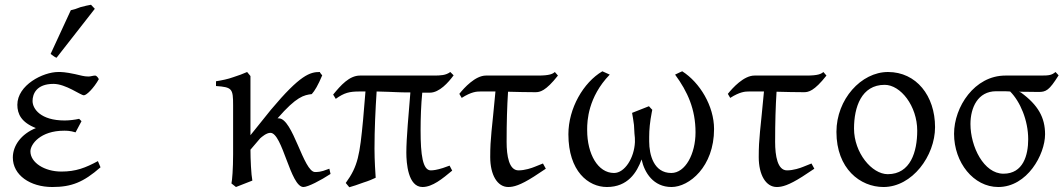

<svg xmlns="http://www.w3.org/2000/svg" viewBox="-20 -772 4475 808"><path d="M353 -450C344 -450 334 -451 326 -453L296 -460C254 -469 239 -469 225 -469C161 -469 53 -414 53 -331C53 -292 70 -257 131 -233C69 -208 34 -159 34 -109C34 -35 107 15 200 15C281 15 331 -5 403 -68L392 -94C340 -66 300 -50 238 -50C167 -50 108 -88 108 -135C108 -165 150 -222 250 -222C260 -222 275 -222 298 -215L323 -262L313 -272C296 -268 272 -265 252 -265C151 -265 117 -314 117 -347C117 -376 133 -419 205 -419C257 -419 319 -371 333 -371C344 -371 374 -400 396 -439C390 -450 385 -453 381 -454C372 -454 361 -450 353 -450ZM218 -529 379 -735 363 -752C354 -750 354 -750 343 -748L319 -742L297 -734C290 -732 283 -730 278 -729L193 -545C201 -540 210 -531 218 -529Z M1366 -62C1347 -56 1335 -48 1306 -48C1257 -48 1213 -274 1153 -274H1148C1228 -366 1259 -372 1292 -376C1304 -389 1319 -414 1336 -455C1336 -455 1326 -466 1326 -469C1285 -469 1244 -458 1120 -310L1034 -203V-452L1020 -469C1012 -466 1003 -462 993 -458L961 -447C939 -439 914 -434 889 -430V-410C957 -405 961 -399 961 -329V-123C961 -62 957 -12 954 0L973 15L1042 -12C1037 -37 1034 -103 1034 -142L1075 -190C1082 -196 1101 -213 1118 -213C1169 -213 1202 15 1257 15C1276 15 1330 -13 1371 -40Z M1883 -54 1872 -75 1844 -65C1819 -57 1803 -55 1793 -55C1759 -55 1750 -120 1750 -223C1750 -276 1752 -332 1757 -382H1789C1829 -382 1867 -425 1889 -455L1875 -469C1856 -455 1835 -454 1804 -454H1495C1450 -454 1414 -413 1382 -374L1393 -356C1429 -382 1451 -387 1493 -387H1518L1508 -268C1494 -121 1487 -73 1435 -2C1438 1 1447 13 1450 16C1457 14 1466 11 1476 8L1510 -4C1530 -10 1551 -19 1561 -24C1556 -97 1556 -134 1556 -146C1556 -228 1560 -311 1565 -387C1650 -385 1650 -383 1707 -383C1700 -295 1690 -191 1690 -130C1690 -86 1697 15 1758 15C1800 15 1842 -20 1883 -54Z M2112 -175C2112 -259 2114 -323 2118 -386C2154 -385 2200 -384 2233 -384C2252 -384 2276 -388 2328 -454L2315 -469C2306 -461 2293 -454 2244 -454H2025C1980 -454 1933 -402 1913 -377L1923 -360C1964 -386 1986 -387 2002 -387H2065C2050 -222 2043 -194 2043 -111C2043 -36 2073 15 2119 15C2141 15 2169 8 2227 -29L2277 -62L2265 -84L2230 -70C2218 -65 2189 -55 2162 -55C2122 -55 2112 -116 2112 -175Z M2851 -472C2830 -462 2851 -473 2821 -458C2874 -386 2907 -312 2907 -215C2907 -124 2864 -44 2805 -44C2731 -44 2712 -121 2712 -177V-196C2712 -226 2715 -259 2723 -300L2725 -310C2724 -310 2714 -322 2711 -325L2640 -297C2643 -277 2645 -272 2648 -246L2650 -210C2652 -198 2652 -186 2652 -174C2649 -107 2609 -44 2564 -44C2496 -44 2451 -124 2451 -224V-229C2451 -261 2454 -363 2546 -458C2540 -461 2521 -469 2515 -472C2435 -425 2372 -316 2372 -207C2372 -51 2456 15 2534 15C2622 15 2660 -46 2680 -101C2692 -45 2730 15 2806 15C2880 15 2985 -70 2985 -229C2985 -326 2925 -425 2851 -472Z M3242 -175C3242 -259 3244 -323 3248 -386C3284 -385 3330 -384 3363 -384C3382 -384 3406 -388 3458 -454L3445 -469C3436 -461 3423 -454 3374 -454H3155C3110 -454 3063 -402 3043 -377L3053 -360C3094 -386 3116 -387 3132 -387H3195C3180 -222 3173 -194 3173 -111C3173 -36 3203 15 3249 15C3271 15 3299 8 3357 -29L3407 -62L3395 -84L3360 -70C3348 -65 3319 -55 3292 -55C3252 -55 3242 -116 3242 -175Z M3716 -39C3649 -39 3574 -129 3574 -231C3574 -321 3605 -415 3703 -415C3770 -415 3840 -326 3840 -222C3840 -134 3812 -39 3716 -39ZM3717 -469C3604 -469 3500 -354 3500 -217C3500 -62 3600 15 3698 15C3819 15 3915 -116 3915 -237C3915 -369 3836 -469 3717 -469Z M4203 -41C4120 -41 4064 -155 4064 -250C4064 -319 4095 -388 4172 -388H4196C4206 -388 4218 -388 4231 -387C4273 -345 4307 -266 4307 -186C4307 -119 4286 -41 4203 -41ZM4435 -455 4422 -469C4406 -456 4396 -454 4360 -454H4211C4081 -454 3995 -322 3995 -209C3995 -88 4077 15 4181 15C4303 15 4378 -122 4378 -207C4378 -277 4349 -330 4276 -383C4274 -384 4271 -385 4268 -386C4309 -386 4317 -385 4350 -385C4382 -385 4395 -391 4435 -455Z"/></svg>

Font: Temporarium
Style: Regular
Weight: 400
Version: Version 1.1